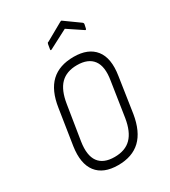

<svg xmlns="http://www.w3.org/2000/svg" viewBox="-165 -732 727 823"><g transform="rotate(-30 198.5 -321.0)"><path d="M175 8Q102 8 69 -35Q36 -78 48 -159L75 -333Q87 -413 128 -451.5Q169 -490 240 -490Q312 -490 345.5 -447.5Q379 -405 366 -323L340 -150Q327 -70 286 -31Q245 8 175 8ZM179 -30Q232 -30 261.5 -60Q291 -90 301 -152L327 -322Q338 -387 314 -419.5Q290 -452 235 -452Q183 -452 153.5 -422.5Q124 -393 114 -329L87 -160Q77 -95 100.5 -62.5Q124 -30 179 -30ZM176 -565Q173 -563 170.5 -563.5Q168 -564 169 -568L173 -592Q174 -596 175 -597.5Q176 -599 180 -600L267 -649Q272 -652 275 -649L346 -598Q352 -594 351 -588L347 -569Q346 -565 344 -564Q342 -563 340 -565L268 -613Z"/></g></svg>

Font: Sofia Sans Condensed ExtraLight
Style: Italic
Weight: 250
Italic angle: -9°
Version: Version 4.100